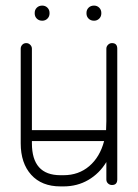

<svg xmlns="http://www.w3.org/2000/svg" viewBox="-20 -661 492 686"><path d="M399 -20Q399 0 380 0Q372 0 366 -5.5Q360 -11 360 -20V-82Q335 -41 295.5 -18Q256 5 207 5H196Q129 5 91.5 -36.5Q54 -78 54 -149V-487Q54 -495 59.5 -501Q65 -507 74 -507Q82 -507 88 -501Q94 -495 94 -487V-196H359Q360 -211 360 -228V-487Q360 -495 366 -501Q372 -507 380 -507Q399 -507 399 -487ZM196 -35H207Q261 -35 299 -67.5Q337 -100 352 -157H94V-149Q94 -35 196 -35ZM289 -615Q289 -626 296.5 -633.5Q304 -641 316 -641Q327 -641 334.5 -633.5Q342 -626 342 -615V-613Q342 -602 334.5 -594.5Q327 -587 316 -587Q304 -587 296.5 -594.5Q289 -602 289 -613ZM104 -615Q104 -626 111.5 -633.5Q119 -641 131 -641Q142 -641 149.5 -633.5Q157 -626 157 -615V-613Q157 -602 149.5 -594.5Q142 -587 131 -587Q119 -587 111.5 -594.5Q104 -602 104 -613Z"/></svg>

Font: Libertine Sup Light
Style: Regular
Weight: 300
Designer: Bastien Sozeau
Foundry: NBR — Bastien Sozeau
Version: Version 2.003; ttfautohint (v1.8.4.7-5d5b);gftools[0.9.33]